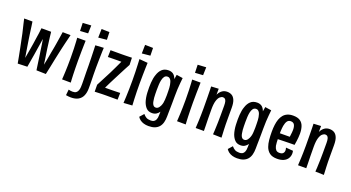

<svg xmlns="http://www.w3.org/2000/svg" viewBox="-55 -1389 4091 2235"><g transform="rotate(20 1990.5 -271.5)"><path d="M133 3Q126 -37 117 -83Q108 -129 98 -180Q88 -231 77 -282Q71 -315 64 -345.5Q57 -376 50 -404.5Q43 -433 36.5 -461Q30 -489 24 -516H127Q132 -486 135.5 -458.5Q139 -431 142.5 -406.5Q146 -382 149.5 -357Q153 -332 157 -306Q163 -269 168.5 -233.5Q174 -198 180 -162Q186 -126 192 -89Q197 -116 202 -146Q207 -176 213 -209Q219 -242 224 -276Q229 -314 234.5 -348Q240 -382 244.5 -414Q249 -446 252 -478H372Q376 -441 380 -408Q384 -375 388.5 -343Q393 -311 397 -276Q403 -236 408.5 -200Q414 -164 418 -136Q422 -108 424 -89Q430 -114 435 -140.5Q440 -167 445 -194.5Q450 -222 455 -251Q460 -280 466 -309Q471 -337 475.5 -364Q480 -391 484 -416.5Q488 -442 492 -467.5Q496 -493 500 -520L598 -518Q592 -493 585.5 -467Q579 -441 572.5 -414Q566 -387 559 -357Q552 -327 545 -294Q534 -245 523.5 -194Q513 -143 503 -93Q493 -43 482 5L365 2Q360 -34 354 -74Q348 -114 342.5 -156Q337 -198 330 -239Q325 -276 320 -309Q315 -342 310 -367Q306 -338 301 -307Q296 -276 291 -244Q284 -197 277.5 -158Q271 -119 264.5 -81.5Q258 -44 251 -1Z M789 0 681 -1Q682 -13 683.5 -38Q685 -63 686.5 -97.5Q688 -132 689 -175Q690 -218 690 -267Q690 -334 688 -387Q686 -440 684 -473.5Q682 -507 681 -517H785Q785 -509 784 -474.5Q783 -440 782 -386.5Q781 -333 781 -266Q781 -219 782 -177Q783 -135 784 -100Q785 -65 786.5 -39.5Q788 -14 789 0ZM783 -608 685 -602 682 -701 786 -707Z M849 162Q836 162 819.5 160.5Q803 159 787 156L794 85Q809 89 821.5 90.5Q834 92 845 92Q873 92 888 80.5Q903 69 910 49.5Q917 30 918 7Q919 -5 919 -34Q919 -63 918 -101.5Q917 -140 916.5 -181.5Q916 -223 916 -258Q915 -310 914 -356Q913 -402 911.5 -440.5Q910 -479 909 -506L1012 -512Q1011 -496 1010 -469Q1009 -442 1008.5 -408Q1008 -374 1007 -337.5Q1006 -301 1006 -265Q1006 -216 1006.5 -178.5Q1007 -141 1008 -112Q1009 -83 1009 -58Q1009 -33 1009 -8Q1009 43 992.5 81.5Q976 120 940.5 141Q905 162 849 162ZM910 -602 913 -709 1011 -707 1014 -612Z M1152 -10 1086 -82Q1100 -109 1115 -137.5Q1130 -166 1146.5 -198.5Q1163 -231 1183 -269Q1201 -305 1218 -341Q1235 -377 1253 -415.5Q1271 -454 1290 -496L1362 -428Q1345 -397 1328.5 -365.5Q1312 -334 1295 -301Q1278 -268 1259 -231Q1238 -191 1219.5 -153.5Q1201 -116 1184 -80.5Q1167 -45 1152 -10ZM1087 4 1086 -82Q1086 -82 1103.5 -82Q1121 -82 1147 -81.5Q1173 -81 1199.5 -81Q1226 -81 1243 -81Q1261 -81 1283 -81.5Q1305 -82 1325 -82.5Q1345 -83 1358 -83.5Q1371 -84 1371 -84L1369 0Q1369 0 1354.5 0Q1340 0 1317.5 0Q1295 0 1271 0Q1247 0 1228 0Q1209 0 1185.5 0.5Q1162 1 1139.5 2Q1117 3 1102 3.5Q1087 4 1087 4ZM1093 -428 1095 -513Q1095 -513 1109 -513Q1123 -513 1144.5 -513Q1166 -513 1189.5 -513Q1213 -513 1232 -513Q1251 -513 1273 -513.5Q1295 -514 1314.5 -514.5Q1334 -515 1346.5 -515.5Q1359 -516 1359 -516L1362 -428Q1362 -428 1347 -428.5Q1332 -429 1308 -429Q1284 -429 1259.5 -429.5Q1235 -430 1216 -430Q1198 -430 1176.5 -429.5Q1155 -429 1136 -429Q1117 -429 1105 -428.5Q1093 -428 1093 -428Z M1447 12Q1449 -21 1451 -66Q1453 -111 1454 -162.5Q1455 -214 1455 -267Q1455 -323 1453.5 -374Q1452 -425 1450 -465.5Q1448 -506 1447 -531L1551 -522Q1550 -499 1549 -460Q1548 -421 1547 -371Q1546 -321 1546 -266Q1546 -216 1547 -166.5Q1548 -117 1550 -73.5Q1552 -30 1554 5ZM1450 -602 1452 -709 1551 -707 1553 -612Z M1811 166Q1778 166 1751.5 158Q1725 150 1705.5 135.5Q1686 121 1674 101L1719 50Q1738 73 1758.5 84.5Q1779 96 1815 96Q1837 96 1852 87.5Q1867 79 1876 58.5Q1885 38 1885 2Q1885 -8 1885.5 -18.5Q1886 -29 1886 -39Q1871 -17 1849.5 -3.5Q1828 10 1797 10Q1753 10 1727 -16Q1701 -42 1686 -84Q1678 -108 1673 -137Q1668 -166 1666.5 -197.5Q1665 -229 1665 -262Q1665 -291 1667 -318.5Q1669 -346 1673.5 -372Q1678 -398 1686 -419Q1701 -467 1731.5 -495.5Q1762 -524 1812 -524Q1846 -524 1869.5 -507.5Q1893 -491 1908 -451Q1910 -465 1912.5 -479Q1915 -493 1917 -507L1995 -495Q1992 -464 1988.5 -428.5Q1985 -393 1983 -353Q1981 -313 1981 -266Q1981 -215 1980.5 -178Q1980 -141 1979.5 -114Q1979 -87 1978.5 -64Q1978 -41 1978 -16Q1978 26 1969 60Q1960 94 1940 117.5Q1920 141 1888.5 153.5Q1857 166 1811 166ZM1816 -65Q1829 -65 1838.5 -70.5Q1848 -76 1856 -86Q1864 -96 1870 -109Q1879 -129 1883 -147.5Q1887 -166 1888 -188.5Q1889 -211 1890 -242Q1890 -269 1889.5 -292.5Q1889 -316 1888 -335Q1887 -354 1884 -370.5Q1881 -387 1876 -403Q1872 -418 1864.5 -428.5Q1857 -439 1848 -445Q1839 -451 1826 -451Q1801 -451 1787 -432Q1773 -413 1767 -382Q1762 -357 1760.5 -326.5Q1759 -296 1759 -263Q1759 -237 1759.5 -213Q1760 -189 1761.5 -167.5Q1763 -146 1767 -128Q1770 -108 1776.5 -94Q1783 -80 1792.5 -72.5Q1802 -65 1816 -65Z M2213 0 2105 -1Q2106 -13 2107.5 -38Q2109 -63 2110.5 -97.5Q2112 -132 2113 -175Q2114 -218 2114 -267Q2114 -334 2112 -387Q2110 -440 2108 -473.5Q2106 -507 2105 -517H2209Q2209 -509 2208 -474.5Q2207 -440 2206 -386.5Q2205 -333 2205 -266Q2205 -219 2206 -177Q2207 -135 2208 -100Q2209 -65 2210.5 -39.5Q2212 -14 2213 0ZM2207 -608 2109 -602 2106 -701 2210 -707Z M2657 2 2551 -1Q2553 -23 2554 -46Q2555 -69 2556 -96.5Q2557 -124 2558 -158Q2559 -192 2559 -237Q2559 -253 2559 -271Q2559 -289 2559 -310.5Q2559 -332 2559 -358Q2559 -390 2554 -409.5Q2549 -429 2539 -437.5Q2529 -446 2513 -446Q2496 -446 2477.5 -430.5Q2459 -415 2446.5 -376Q2434 -337 2434 -267L2394 -234Q2394 -275 2398 -315.5Q2402 -356 2411.5 -393.5Q2421 -431 2437.5 -460Q2454 -489 2479 -506Q2504 -523 2539 -523Q2571 -523 2596 -508.5Q2621 -494 2635.5 -459.5Q2650 -425 2650 -365Q2650 -329 2650 -309.5Q2650 -290 2650 -276.5Q2650 -263 2650 -243Q2650 -194 2650.5 -158Q2651 -122 2652.5 -95Q2654 -68 2655 -45Q2656 -22 2657 2ZM2336 -1Q2337 -25 2338.5 -47.5Q2340 -70 2341 -97Q2342 -124 2343 -160Q2344 -196 2344 -247Q2344 -317 2343 -374.5Q2342 -432 2341.5 -469.5Q2341 -507 2340 -517L2432 -522Q2432 -504 2431.5 -466Q2431 -428 2432 -376.5Q2433 -325 2434 -267Q2434 -198 2435 -151Q2436 -104 2437 -69.5Q2438 -35 2438 -1Z M2908 166Q2875 166 2848.5 158Q2822 150 2802.5 135.5Q2783 121 2771 101L2816 50Q2835 73 2855.5 84.5Q2876 96 2912 96Q2934 96 2949 87.5Q2964 79 2973 58.5Q2982 38 2982 2Q2982 -8 2982.5 -18.5Q2983 -29 2983 -39Q2968 -17 2946.5 -3.5Q2925 10 2894 10Q2850 10 2824 -16Q2798 -42 2783 -84Q2775 -108 2770 -137Q2765 -166 2763.5 -197.5Q2762 -229 2762 -262Q2762 -291 2764 -318.5Q2766 -346 2770.5 -372Q2775 -398 2783 -419Q2798 -467 2828.5 -495.5Q2859 -524 2909 -524Q2943 -524 2966.5 -507.5Q2990 -491 3005 -451Q3007 -465 3009.5 -479Q3012 -493 3014 -507L3092 -495Q3089 -464 3085.5 -428.5Q3082 -393 3080 -353Q3078 -313 3078 -266Q3078 -215 3077.5 -178Q3077 -141 3076.5 -114Q3076 -87 3075.5 -64Q3075 -41 3075 -16Q3075 26 3066 60Q3057 94 3037 117.5Q3017 141 2985.5 153.5Q2954 166 2908 166ZM2913 -65Q2926 -65 2935.5 -70.5Q2945 -76 2953 -86Q2961 -96 2967 -109Q2976 -129 2980 -147.5Q2984 -166 2985 -188.5Q2986 -211 2987 -242Q2987 -269 2986.5 -292.5Q2986 -316 2985 -335Q2984 -354 2981 -370.5Q2978 -387 2973 -403Q2969 -418 2961.5 -428.5Q2954 -439 2945 -445Q2936 -451 2923 -451Q2898 -451 2884 -432Q2870 -413 2864 -382Q2859 -357 2857.5 -326.5Q2856 -296 2856 -263Q2856 -237 2856.5 -213Q2857 -189 2858.5 -167.5Q2860 -146 2864 -128Q2867 -108 2873.5 -94Q2880 -80 2889.5 -72.5Q2899 -65 2913 -65Z M3347 12Q3288 12 3254.5 -13Q3221 -38 3205 -82Q3192 -118 3187.5 -164Q3183 -210 3183 -264Q3183 -309 3188 -348Q3193 -387 3204 -419Q3216 -452 3235.5 -475.5Q3255 -499 3284.5 -512Q3314 -525 3355 -525Q3410 -525 3441.5 -504Q3473 -483 3486.5 -444Q3500 -405 3500 -352Q3500 -330 3498 -307.5Q3496 -285 3493 -261Q3490 -237 3485 -210L3399 -268Q3401 -287 3403.5 -304Q3406 -321 3407.5 -337.5Q3409 -354 3409 -368Q3409 -408 3396 -431Q3383 -454 3350 -454Q3322 -454 3307 -432.5Q3292 -411 3285 -373Q3283 -358 3281 -341Q3279 -324 3278.5 -306Q3278 -288 3278 -270Q3278 -240 3278.5 -214Q3279 -188 3280.5 -165.5Q3282 -143 3285 -125Q3292 -95 3306.5 -78.5Q3321 -62 3350 -62Q3381 -62 3394.5 -76.5Q3408 -91 3408 -113Q3408 -121 3406.5 -129Q3405 -137 3402 -146L3491 -139Q3493 -132 3494 -123.5Q3495 -115 3495 -107Q3495 -74 3478.5 -46.5Q3462 -19 3429 -3.5Q3396 12 3347 12ZM3214 -203 3212 -278 3474 -280 3485 -210Q3485 -210 3467 -210Q3449 -210 3420 -209.5Q3391 -209 3355 -208Q3319 -207 3282 -206Q3245 -205 3214 -203Z M3925 2 3819 -1Q3821 -23 3822 -46Q3823 -69 3824 -96.5Q3825 -124 3826 -158Q3827 -192 3827 -237Q3827 -253 3827 -271Q3827 -289 3827 -310.5Q3827 -332 3827 -358Q3827 -390 3822 -409.5Q3817 -429 3807 -437.5Q3797 -446 3781 -446Q3764 -446 3745.5 -430.5Q3727 -415 3714.5 -376Q3702 -337 3702 -267L3662 -234Q3662 -275 3666 -315.5Q3670 -356 3679.5 -393.5Q3689 -431 3705.5 -460Q3722 -489 3747 -506Q3772 -523 3807 -523Q3839 -523 3864 -508.5Q3889 -494 3903.5 -459.5Q3918 -425 3918 -365Q3918 -329 3918 -309.5Q3918 -290 3918 -276.5Q3918 -263 3918 -243Q3918 -194 3918.5 -158Q3919 -122 3920.5 -95Q3922 -68 3923 -45Q3924 -22 3925 2ZM3604 -1Q3605 -25 3606.5 -47.5Q3608 -70 3609 -97Q3610 -124 3611 -160Q3612 -196 3612 -247Q3612 -317 3611 -374.5Q3610 -432 3609.5 -469.5Q3609 -507 3608 -517L3700 -522Q3700 -504 3699.5 -466Q3699 -428 3700 -376.5Q3701 -325 3702 -267Q3702 -198 3703 -151Q3704 -104 3705 -69.5Q3706 -35 3706 -1Z"/></g></svg>

Font: Truculenta SemiBold
Style: Regular
Weight: 600
Version: Version 1.002